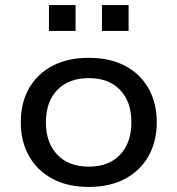

<svg xmlns="http://www.w3.org/2000/svg" viewBox="-20 -728 699 757"><path d="M330 9Q247 9 187 -23Q127 -55 94.5 -112.5Q62 -170 62 -246Q62 -323 94.5 -380Q127 -437 187 -468.5Q247 -500 330 -500Q413 -500 473 -468.5Q533 -437 565.5 -379.5Q598 -322 598 -246Q598 -170 565.5 -112.5Q533 -55 473 -23Q413 9 330 9ZM330 -71Q409 -71 453.5 -118Q498 -165 498 -246Q498 -327 453.5 -373.5Q409 -420 330 -420Q251 -420 206 -373.5Q161 -327 161 -246Q161 -165 206 -118Q251 -71 330 -71ZM382 -606V-708H487V-606ZM173 -606V-708H278V-606Z"/></svg>

Font: Nunito Sans 10pt SemiExpanded Medium
Style: Regular
Weight: 500
Width: 6
Designer: Vernon Adams
Foundry: Vernon Adams
Version: Version 3.101;gftools[0.9.27]